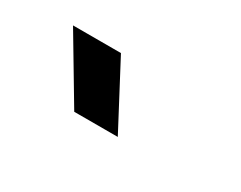

<svg xmlns="http://www.w3.org/2000/svg" viewBox="-38 -902 576 458"><g transform="rotate(30 250.0 -673.5)"><path d="M173 -585 67.5 -762H199.5L293 -585Z"/></g></svg>

Font: Geologica EX Med
Style: Regular
Weight: 500
Designer: Sindre Bremnes, Frode Helland
Foundry: Monokrom Skriftforlag AS
Version: Version 1.010;gftools[0.9.28]